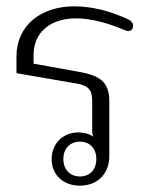

<svg xmlns="http://www.w3.org/2000/svg" viewBox="-20 -578 472 606"><path d="M232 8C290 8 325 -32 325 -85V-258C325 -319 296 -339 231 -351L86 -377V-405C86 -478 142 -520 219 -520C268 -520 315 -506 356 -490C372 -484 379 -480 385 -480C392 -480 400 -485 400 -496C400 -507 393 -514 378 -520C330 -541 275 -558 214 -558C110 -558 32 -498 32 -400V-347L218 -315C257 -309 271 -296 271 -261V-164C271 -158 272 -153 274 -147C263 -155 247 -160 227 -160C179 -160 143 -125 143 -76C143 -25 181 8 232 8ZM232 -21C203 -21 180 -41 180 -76C180 -111 203 -131 232 -131C262 -131 284 -111 284 -76C284 -41 262 -21 232 -21Z"/></svg>

Font: Maitree Light
Style: Regular
Weight: 300
Designer: CadsonDemak Team
Foundry: CadsonDemak
Version: Version 1.000;PS 001.000;hotconv 1.0.88;makeotf.lib2.5.64775